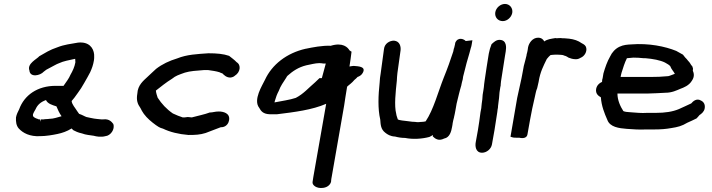

<svg xmlns="http://www.w3.org/2000/svg" viewBox="-20 -696 3608 973"><path d="M61 -100C60 -80 62 -60 75 -45C96 -22 131 -3 184 -6C212 -6 248 -12 271 -17C295 -22 319 -30 343 -45C345 -42 349 -39 352 -36C362 -31 375 -24 395 -20C415 -12 438 -11 455 -8C469 -4 492 0 514 -6C540 -8 564 -41 554 -68C547 -77 534 -95 503 -91H493L473 -93L457 -95C447 -97 430 -100 418 -103C409 -106 397 -114 381 -119C378 -124 373 -129 371 -133C360 -151 345 -166 343 -184C347 -189 352 -195 357 -201C369 -218 380 -232 391 -249C402 -266 413 -287 423 -304L437 -330C446 -350 452 -366 456 -390C458 -402 457 -412 457 -420C454 -453 431 -486 375 -480C338 -473 308 -471 270 -456C233 -444 207 -427 179 -411C168 -397 116 -374 129 -339C132 -302 183 -312 202 -333C210 -340 217 -345 234 -353C249 -360 265 -371 280 -376C301 -386 329 -391 361 -398C361 -392 362 -386 362 -380C358 -357 348 -336 337 -317C330 -299 315 -280 302 -261H262C170 -261 103 -214 77 -142C71 -130 64 -117 61 -101ZM147 -111V-116C148 -121 156 -136 160 -142C170 -165 186 -179 213 -189C222 -170 244 -164 266 -157C272 -142 281 -122 292 -107C271 -101 250 -94 233 -94H231L224 -93L207 -92L201 -91H187C182 -75 182 -75 183 -91H179C174 -91 173 -92 170 -94H169C162 -96 146 -103 147 -111Z M676 -222C670 -188 677 -169 692 -148C696 -139 702 -129 709 -119C725 -97 748 -78 770 -62C777 -57 789 -48 806 -44C841 -27 885 -16 935 -12H936C969 -12 994 -13 1022 -22C1047 -31 1073 -42 1098 -51L1109 -52C1129 -56 1139 -73 1141 -87C1147 -123 1111 -131 1089 -131C1070 -131 1057 -126 1046 -126H1043C1017 -116 985 -110 952 -101C948 -101 939 -102 932 -103C927 -102 919 -101 915 -101H906C892 -105 871 -114 856 -121C824 -143 799 -170 779 -201C775 -213 771 -225 770 -237C796 -257 821 -278 852 -297C870 -312 886 -317 917 -328C943 -336 975 -338 1015 -341H1034C1056 -338 1076 -335 1092 -330C1096 -328 1102 -325 1107 -324C1115 -316 1127 -303 1147 -303H1148C1155 -304 1164 -306 1171 -313C1197 -329 1204 -366 1179 -381C1168 -393 1153 -403 1141 -413C1112 -423 1079 -426 1037 -426H1036C980 -422 927 -420 878 -400C838 -388 802 -371 771 -347C758 -334 743 -322 727 -306C708 -288 678 -265 676 -222Z M1294 -149C1302 -134 1313 -118 1347 -117H1384C1473 -128 1562 -139 1633 -170L1568 200C1566 210 1565 218 1564 226C1561 242 1584 261 1618 256C1642 253 1656 237 1658 223V220C1658 213 1660 208 1661 200L1724 -161C1728 -191 1733 -218 1738 -250C1738 -251 1738 -253 1740 -258C1750 -267 1763 -275 1776 -291C1782 -295 1787 -301 1792 -306C1802 -309 1814 -317 1819 -328C1836 -360 1794 -360 1772 -362C1765 -361 1760 -361 1751 -359C1755 -385 1759 -411 1762 -438L1761 -434L1751 -441C1743 -455 1718 -483 1656 -464C1613 -466 1564 -456 1530 -449H1529C1432 -427 1358 -368 1323 -292C1310 -264 1261 -190 1294 -149ZM1371 -177 1373 -185C1378 -203 1384 -219 1393 -236C1401 -259 1416 -280 1431 -303C1433 -307 1434 -309 1437 -312C1464 -336 1492 -355 1532 -365C1553 -369 1578 -376 1597 -376C1602 -376 1610 -376 1619 -374H1631C1624 -350 1618 -327 1611 -300H1599C1592 -294 1585 -286 1577 -279C1544 -251 1518 -220 1479 -200C1450 -190 1406 -184 1371 -177Z M1926 -448C1921 -409 1915 -365 1909 -323C1906 -308 1905 -294 1904 -278C1897 -213 1894 -145 1907 -90C1909 -65 1909 -41 1933 -23C1943 -15 1958 -5 1982 -4C1997 0 2014 3 2033 3C2072 11 2119 8 2156 -2C2160 -3 2172 -11 2174 -12L2173 -5C2184 6 2202 21 2231 6C2259 1 2267 -30 2271 -53L2273 -64C2273 -67 2273 -66 2274 -72C2276 -82 2278 -92 2281 -102V-103C2283 -112 2286 -124 2288 -137L2294 -171C2302 -203 2309 -235 2318 -264V-265C2320 -275 2322 -284 2325 -294L2327 -308C2331 -322 2335 -338 2338 -351C2346 -386 2357 -416 2366 -453C2367 -456 2369 -461 2370 -468L2374 -492L2340 -488C2333 -497 2301 -512 2287 -479L2286 -472C2284 -465 2283 -457 2281 -451L2280 -450C2279 -447 2278 -442 2277 -435C2263 -392 2247 -347 2229 -303C2200 -230 2177 -140 2137 -81C2133 -80 2123 -78 2113 -78H2111C2105 -77 2102 -77 2094 -77C2087 -78 2079 -79 2069 -79L2046 -82C2030 -84 2003 -86 1996 -91C1993 -102 1989 -109 1988 -119C1977 -161 1985 -230 1991 -287C1992 -300 1992 -313 1994 -326C2000 -366 2005 -404 2010 -441C2012 -459 2007 -487 1977 -490H1976C1954 -490 1929 -475 1926 -448Z M2490 -634C2486 -609 2503 -589 2528 -589C2551 -589 2572 -609 2576 -631C2580 -655 2563 -676 2539 -676C2516 -676 2494 -657 2490 -634ZM2457 -424C2449 -378 2443 -333 2436 -288C2434 -276 2433 -264 2432 -254L2430 -240L2426 -216C2425 -201 2424 -184 2421 -169V-168C2421 -162 2419 -156 2419 -148L2415 -127C2411 -96 2407 -66 2402 -37L2391 24C2387 44 2390 78 2423 78C2446 78 2469 59 2473 36L2486 -37C2491 -68 2495 -98 2500 -127L2502 -143C2503 -147 2504 -151 2504 -159C2506 -170 2507 -189 2509 -199C2510 -217 2512 -238 2516 -258L2517 -259C2517 -266 2518 -273 2519 -284C2525 -325 2532 -370 2539 -412L2543 -436C2546 -455 2549 -494 2511 -494C2494 -494 2482 -482 2471 -472C2465 -457 2460 -441 2457 -424Z M2567 -3 2577 0C2583 2 2593 2 2606 2H2612C2613 2 2648 12 2653 -15L2666 -88C2673 -127 2681 -165 2690 -203C2694 -220 2696 -234 2701 -246L2702 -248C2704 -258 2707 -270 2710 -283V-284C2718 -332 2733 -360 2751 -397C2756 -404 2767 -415 2770 -417C2772 -417 2778 -418 2779 -418C2785 -418 2790 -419 2793 -419H2806C2816 -418 2833 -419 2840 -414C2845 -413 2847 -412 2853 -409L2861 -404C2871 -400 2883 -396 2896 -396C2904 -396 2911 -396 2922 -403C2943 -411 2955 -435 2951 -453C2949 -465 2940 -471 2928 -477C2910 -490 2889 -497 2864 -500C2854 -501 2847 -501 2840 -502H2839C2832 -502 2828 -502 2823 -503H2822C2815 -503 2808 -503 2800 -502C2800 -502 2801 -503 2795 -503H2794C2772 -499 2755 -498 2738 -486C2734 -496 2723 -505 2707 -505C2678 -505 2660 -477 2656 -456L2654 -442C2653 -435 2651 -428 2649 -421L2648 -414C2645 -398 2638 -378 2634 -360V-359C2633 -352 2631 -342 2629 -332C2622 -290 2610 -245 2601 -200Z M3001 -245C2997 -220 3014 -209 3025 -203C3028 -159 3043 -122 3058 -88C3071 -52 3117 -46 3156 -43C3187 -41 3218 -38 3255 -40H3297C3328 -40 3354 -42 3382 -47C3414 -52 3435 -57 3463 -74C3478 -81 3495 -88 3510 -96C3515 -102 3520 -106 3525 -113C3533 -118 3548 -129 3551 -146C3555 -166 3546 -180 3533 -186C3511 -200 3492 -183 3483 -172C3462 -163 3442 -152 3420 -143C3389 -130 3351 -124 3303 -124H3259C3230 -122 3205 -125 3177 -127C3161 -128 3147 -129 3139 -133C3124 -156 3109 -188 3109 -222H3262C3293 -223 3322 -224 3353 -226C3385 -226 3409 -238 3428 -246C3444 -252 3472 -262 3487 -288C3501 -309 3496 -326 3491 -338L3492 -348C3489 -356 3491 -359 3483 -366C3479 -373 3475 -380 3467 -388C3463 -394 3457 -400 3452 -405L3441 -419C3431 -425 3420 -431 3407 -438C3350 -461 3268 -478 3179 -471C3160 -470 3140 -469 3119 -459C3098 -449 3081 -430 3072 -410C3057 -384 3047 -355 3038 -324L3034 -300C3032 -295 3031 -289 3031 -281C3016 -275 3004 -262 3001 -245ZM3125 -306C3126 -313 3128 -320 3130 -328C3138 -353 3145 -377 3157 -401C3167 -402 3178 -403 3190 -404C3207 -404 3223 -403 3242 -401H3251C3288 -398 3326 -391 3350 -379C3361 -373 3373 -366 3377 -360C3381 -347 3393 -335 3400 -322C3391 -319 3373 -311 3366 -310H3365C3336 -307 3306 -306 3276 -306Z"/></svg>

Font: Scribbler
Style: BlkIta
Weight: 900
Designer: Mew Too
Foundry: Cannot Into Space Fonts
Version: Version 1.001